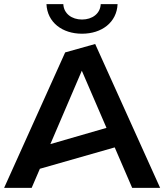

<svg xmlns="http://www.w3.org/2000/svg" viewBox="-25 -914 799 934"><path d="M374 -750C470 -750 543 -805 547 -894H465C463 -848 424 -819 374 -819C324 -819 285 -848 283 -894H201C205 -805 278 -750 374 -750ZM-5 0H129L169 -93L533 -197L618 0H754L438 -700L292 -659ZM220 -213 373 -570 493 -292Z"/></svg>

Font: Talent
Style: Bold
Weight: 600
Designer: Mike Powis
Version: Version 1.001;hotconv 1.0.109;makeotfexe 2.5.65596